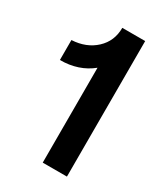

<svg xmlns="http://www.w3.org/2000/svg" viewBox="-176 -779 748 859"><g transform="rotate(30 198.0 -350.0)"><path d="M195.8 -700.2H314V0H189V-490.2Q122.6 -436 25.9 -436V-539.1Q100.6 -543 148.2 -587.4Q195.8 -631.8 195.8 -700.2Z"/></g></svg>

Font: Fixel Text SemiBold
Style: Regular
Weight: 600
Width: 4
Designer: AlfaBravo + MacPaw
Foundry: Kyrylo Tkachov, Marchela Mozhyna, Serhii Makarenko, Maria Weinstein, Zakhar Kryvoshyya
Version: Version 1.211